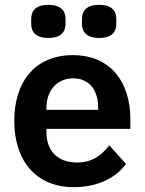

<svg xmlns="http://www.w3.org/2000/svg" viewBox="-20 -762 598 794"><path d="M285 12C382 12 458 -25 501 -84L432 -161C400 -120 362 -90 299 -90C215 -90 172 -141 172 -216V-229H519V-271C519 -414 444 -534 281 -534C128 -534 39 -427 39 -262C39 -95 131 12 285 12ZM283 -438C349 -438 386 -389 386 -317V-308H172V-316C172 -388 216 -438 283 -438ZM180 -605C232 -605 251 -630 251 -663V-684C251 -717 232 -742 180 -742C128 -742 109 -717 109 -684V-663C109 -630 128 -605 180 -605ZM390 -605C442 -605 461 -630 461 -663V-684C461 -717 442 -742 390 -742C338 -742 319 -717 319 -684V-663C319 -630 338 -605 390 -605Z"/></svg>

Font: IBM Plex Thai SemiBold
Style: Regular
Weight: 600
Designer: Mike Abbink, Paul van der Laan, Pieter van Rosmalen, Ben Mitchell, Mark Frömberg
Foundry: Bold Monday
Version: Version 1.0